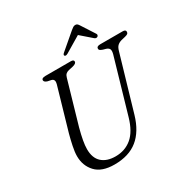

<svg xmlns="http://www.w3.org/2000/svg" viewBox="-200 -1052 1190 1231"><g transform="rotate(-30 395.0 -437.0)"><path d="M525.5 -203.5 641.5 -602.5Q647.5 -624.5 643.5 -636.8Q639.5 -649 621 -655.5L599.5 -661.5Q587 -666 580.8 -670.2Q574.5 -674.5 574.5 -682Q574.5 -700 602 -700H768Q790 -700 790 -685Q790 -676 784.8 -671Q779.5 -666 763.5 -662L734 -655Q714.5 -649.5 702.5 -638.2Q690.5 -627 683.5 -601L565.5 -198Q534.5 -92 469 -39Q403.5 14 297 14Q203.5 14 158.8 -34Q114 -82 114 -153Q114 -182.5 122.8 -224.5Q131.5 -266.5 142 -305L233 -619Q237 -633 233.5 -643.8Q230 -654.5 216 -658L189.5 -663.5Q167.5 -670.5 167.5 -684Q168 -700 196 -700H384Q405.5 -700 405.5 -686Q405.5 -671 377 -664L345 -657Q330.5 -653.5 322 -645.5Q313.5 -637.5 309 -621L217.5 -305Q205 -258 198.5 -222Q192 -186 192 -159Q192 -94 228.2 -61Q264.5 -28 329 -28Q399 -28 449 -69.8Q499 -111.5 525.5 -203.5ZM610 -750.5Q599.5 -744 588 -753L507.5 -823L390.5 -753Q374 -744 367.5 -750.5Q359.5 -758 374.5 -770.5L490.5 -869.5Q500.5 -878 508.2 -882.8Q516 -887.5 525 -887.5Q534.5 -887.5 539.5 -882.8Q544.5 -878 550 -869.5L614 -770.5Q618 -764.5 616 -758.8Q614 -753 610 -750.5Z"/></g></svg>

Font: Fraunces 9pt Soft Light
Style: Italic
Weight: 300
Italic angle: -16°
Version: Version 1.000;[0bf87f6ff]